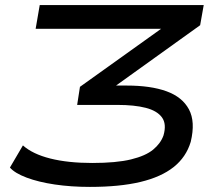

<svg xmlns="http://www.w3.org/2000/svg" viewBox="-20 -725 873 754"><path d="M333 9Q259 9 195 -0.5Q131 -10 84.5 -27.5Q38 -45 19 -67L70 -154Q108 -120 177.5 -102.5Q247 -85 342 -85Q437 -85 494.5 -99Q552 -113 581.5 -137.5Q611 -162 622 -193Q635 -238 616 -264Q597 -290 552.5 -301.5Q508 -313 441 -313H283L294 -384L666 -650L657 -612H120L136 -705H780L766 -626L398 -362L401 -389H478Q572 -389 634 -366.5Q696 -344 722 -295.5Q748 -247 729 -168Q711 -108 662 -69Q613 -30 531.5 -10.5Q450 9 333 9Z"/></svg>

Font: Nunito Sans 7pt Expanded Medium
Style: Italic
Weight: 500
Width: 7
Italic angle: -9°
Designer: Vernon Adams
Foundry: Vernon Adams
Version: Version 3.101;gftools[0.9.27]